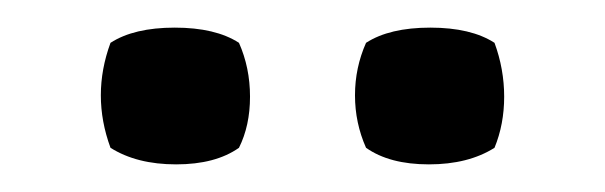

<svg xmlns="http://www.w3.org/2000/svg" viewBox="-20 -680 438 139"><path d="M245 -649Q262 -660 291.5 -660Q321 -660 338 -649Q345 -630 345 -610Q345 -590 338 -573Q319 -561 290.5 -561Q262 -561 245 -573Q237 -591 237 -611Q237 -631 245 -649ZM60 -649Q77 -660 106.5 -660Q136 -660 153 -649Q161 -631 161 -610Q161 -589 153 -573Q136 -561 107.5 -561Q79 -561 60 -573Q53 -592 53 -611Q53 -630 60 -649Z"/></svg>

Font: Signika Negative
Style: Regular
Weight: 400
Designer: Anna Giedrys
Foundry: Anna Giedrys
Version: Version 1.001